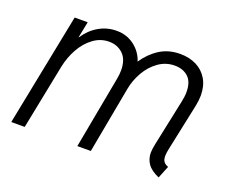

<svg xmlns="http://www.w3.org/2000/svg" viewBox="-92 -670 988 825"><g transform="rotate(20 402.0 -257.5)"><path d="M629.9 -81.5Q629.9 -97.7 635.3 -122.6L679.2 -331.1Q685.1 -357.4 685.1 -378.4Q685.1 -424.8 661.4 -446.5Q637.7 -468.3 599.6 -468.3Q559.1 -468.3 525.9 -444.8Q492.7 -421.4 470.9 -383.5Q449.2 -345.7 441.4 -302.7L385.3 0H323.7L384.8 -328.6Q389.2 -351.6 389.2 -369.6Q389.2 -418.9 363.5 -443.6Q337.9 -468.3 299.3 -468.3Q260.3 -468.3 227.8 -444.3Q195.3 -420.4 173.3 -381.1Q151.4 -341.8 142.1 -295.9L83 0H21.5L124 -515.1H183.6L168.9 -441.9H170.4Q195.3 -480 232.7 -501.7Q270 -523.4 314 -523.4Q360.4 -523.4 395 -497.1Q429.7 -470.7 442.9 -429.7Q470.7 -471.7 511 -497.6Q551.3 -523.4 605 -523.4Q646 -523.4 678.5 -507.3Q710.9 -491.2 729.5 -460Q748 -428.7 748 -385.3Q748 -364.7 742.7 -337.9L697.3 -123Q692.9 -103.5 692.9 -89.4Q692.9 -73.7 699.2 -64.2Q705.6 -54.7 720.7 -49.3L697.8 7.3Q660.2 -9.3 645 -31.5Q629.9 -53.7 629.9 -81.5Z"/></g></svg>

Font: Reddit Sans Fudge Light Italic
Style: Regular
Weight: 300
Italic angle: -11.25°
Designer: Stephen Hutchings
Version: Version 1.013